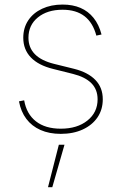

<svg xmlns="http://www.w3.org/2000/svg" viewBox="-20 -568 525 830"><path d="M242.7 10.7Q192.9 10.7 155 -6.1Q117.2 -22.9 93.8 -54.2Q70.3 -85.4 62 -129.9L84.5 -134.3Q94.7 -75.2 135.3 -43.5Q175.8 -11.7 242.7 -11.7Q314 -11.7 357.9 -46.9Q401.9 -82 401.9 -138.7Q401.9 -181.2 375 -208.3Q348.1 -235.4 295.4 -248.5L209.5 -270Q146 -285.6 113.3 -319.8Q80.6 -354 80.6 -404.8Q80.6 -447.8 102.1 -480Q123.5 -512.2 162.1 -530.3Q200.7 -548.3 250.5 -548.3Q294.4 -548.3 327.9 -533.9Q361.3 -519.5 384.5 -490.7Q407.7 -461.9 418.9 -418.9L396.5 -414.1Q381.8 -469.7 345.5 -497.8Q309.1 -525.9 250.5 -525.9Q184.6 -525.9 143.8 -492.7Q103 -459.5 103 -404.8Q103 -362.3 130.6 -334Q158.2 -305.7 213.4 -292L300.3 -270.5Q360.4 -255.4 392.3 -222.4Q424.3 -189.5 424.3 -138.7Q424.3 -94.2 401.4 -60.5Q378.4 -26.9 337.4 -8.1Q296.4 10.7 242.7 10.7ZM187.5 241.2 234.4 57.6H258.8L206.1 241.2Z"/></svg>

Font: Inter 17pt Thin
Style: Regular
Weight: 250
Version: Version 4.001;git-66647c0bb